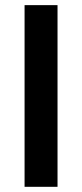

<svg xmlns="http://www.w3.org/2000/svg" viewBox="-20 -720 316 740"><path d="M201.7 0H74.7V-700.2H201.7Z"/></svg>

Font: Audiowide
Style: Regular
Weight: 400
Version: Version 1.003